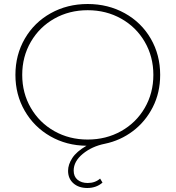

<svg xmlns="http://www.w3.org/2000/svg" viewBox="-20 -724 877 959"><path d="M780 -350Q780 -261 743 -188.5Q706 -116 643.5 -69Q581 -22 504 -6Q439 7 393.5 44.5Q348 82 348 128Q348 158 367.5 174Q387 190 418 190Q455 190 480 168L492 188Q461 215 416 215Q373 215 346.5 191.5Q320 168 320 129Q320 98 341 65.5Q362 33 412 4Q312 3 231 -43.5Q150 -90 103.5 -170.5Q57 -251 57 -350Q57 -450 104 -531Q151 -612 233.5 -658Q316 -704 418 -704Q520 -704 603 -658Q686 -612 733 -531Q780 -450 780 -350ZM746 -350Q746 -441 703 -515Q660 -589 585 -631Q510 -673 418 -673Q326 -673 251.5 -631Q177 -589 134 -515Q91 -441 91 -350Q91 -259 134 -185Q177 -111 251.5 -69Q326 -27 418 -27Q510 -27 585 -69Q660 -111 703 -185Q746 -259 746 -350Z"/></svg>

Font: Montserrat Alternates ExLight
Style: Regular
Weight: 275
Designer: Julieta Ulanovsky
Foundry: Julieta Ulanovsky
Version: Version 7.200